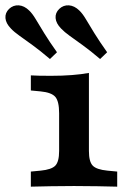

<svg xmlns="http://www.w3.org/2000/svg" viewBox="-82 -699 486 719"><path d="M139.4 -208.2V-275Q139.4 -319.4 125.2 -336.1Q111.1 -352.7 70.2 -356.7L33.5 -360.2V-416.7Q48.7 -415.9 65.4 -415.5Q82.2 -415.1 108.8 -415.1Q151.4 -415.1 187.2 -417.9Q223.1 -420.7 251 -425.9V-416.7V-208.2ZM195.2 -2.4Q146.7 -2.4 108.3 -1.6Q69.8 -0.8 33.5 0V-56.5L70.2 -60Q111.1 -64 125.2 -78.8Q139.4 -93.6 139.4 -133.6V-208.2H251V-133.6Q251 -93.6 265.2 -78.8Q279.3 -64 320.3 -60L356.9 -56.5V0Q321.1 -0.8 282.4 -1.6Q243.7 -2.4 195.2 -2.4ZM105.1 -478Q68.6 -509.1 40.3 -529.6Q11.9 -550.1 -8.5 -564.7Q-29 -579.2 -41.1 -592.1Q-59.9 -611.4 -61.6 -631.1Q-63.3 -650.7 -48 -665.7Q-32.5 -680.3 -11.8 -679Q8.9 -677.6 27 -659.8Q39.2 -648.4 52.1 -626.7Q64.9 -604.9 84 -574.1Q103 -543.2 131.4 -503.3ZM292.9 -478Q256.4 -509.1 227.9 -529.6Q199.3 -550.1 179.1 -564.7Q158.9 -579.2 146.8 -592.1Q127.9 -611.4 126.2 -631.1Q124.5 -650.7 139.9 -665.7Q155.3 -680.3 176 -679Q196.7 -677.6 214.9 -659.8Q227.1 -648.4 239.9 -626.7Q252.7 -604.9 271.8 -574.1Q290.9 -543.2 319.2 -503.3Z"/></svg>

Font: Playfair 5pt SemiExpanded Light
Style: Regular
Weight: 300
Width: 6
Designer: Claus Eggers Sørensen
Foundry: Claus Eggers Sørensen
Version: Version 2.203